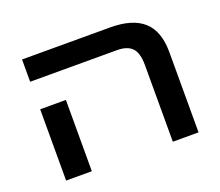

<svg xmlns="http://www.w3.org/2000/svg" viewBox="-103 -745 1020 891"><g transform="rotate(-20 406.5 -299.0)"><path d="M609 0V-378Q609 -439 585 -463.5Q561 -488 511 -488H82V-598H517Q627 -598 681.5 -549Q736 -500 736 -396V0ZM82 -352H209V0H82Z"/></g></svg>

Font: Noto Sans Hebrew SemiBold
Style: Regular
Weight: 600
Designer: Monotype Design Team
Foundry: Monotype Imaging Inc.
Version: Version 2.003